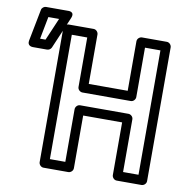

<svg xmlns="http://www.w3.org/2000/svg" viewBox="-89 -893 984 1005"><g transform="rotate(10 403.0 -390.5)"><path d="M704 -25H622V-305C622 -320 608 -330 597 -330H340C325 -330 315 -316 315 -305V-25H233V-686H315V-423C315 -408 329 -398 340 -398H597C612 -398 622 -412 622 -423V-686H704ZM729 25C740 25 754 15 754 0V-711C754 -722 744 -736 729 -736H597C586 -736 572 -726 572 -711V-448H365V-711C365 -722 355 -736 340 -736H208C197 -736 183 -726 183 -711V0C183 11 193 25 208 25H340C351 25 365 15 365 0V-280H572V0C572 11 582 25 597 25ZM96 -756H153L102 -637H73ZM75 -806C65 -806 53 -798 51 -786L18 -617C13 -590 36 -587 43 -587H119C128 -587 138 -593 142 -602L214 -771C231 -810 191 -806 191 -806Z"/></g></svg>

Font: Asimov
Style: NarOu
Weight: 500
Designer: Google
Version: Version 2.000980; 2014